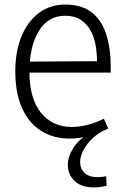

<svg xmlns="http://www.w3.org/2000/svg" viewBox="-20 -598 539 841"><path d="M393 223Q335 223 306 194Q277 165 277 125Q277 89 301 50.5Q325 12 373 -15L451 -35Q393 -8 362 34Q331 76 331 112Q331 141 350.5 159.5Q370 178 408 178Q416 178 425.5 177Q435 176 445 174L447 216Q434 219 420 221Q406 223 393 223ZM285 9Q214 9 160 -25Q106 -59 76.5 -125Q47 -191 47 -286Q47 -373 74 -438.5Q101 -504 150 -541Q199 -578 266 -578Q338 -578 382 -543.5Q426 -509 445.5 -447Q465 -385 465 -305V-280H80L81 -328L405 -330Q405 -366 398.5 -401.5Q392 -437 376 -465.5Q360 -494 333 -511.5Q306 -529 265 -529Q191 -529 150 -462Q109 -395 109 -283Q109 -166 159.5 -104Q210 -42 294 -42Q329 -42 363.5 -51Q398 -60 435 -78L454 -35Q410 -13 367.5 -2Q325 9 285 9Z"/></svg>

Font: Yaldevi Light
Style: Regular
Weight: 300
Designer: Sol Matas, Rajitha Manaperi, Kosala Senevirathne
Foundry: Mooniak
Version: Version 1.100